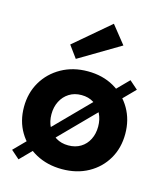

<svg xmlns="http://www.w3.org/2000/svg" viewBox="-102 -726 708 824"><g transform="rotate(15 251.5 -314.0)"><path d="M433.5 -433 470.5 -400.5 57 19.5 20 -13ZM247.5 12Q182 12 130.8 -16Q79.5 -44 50.5 -92.8Q21.5 -141.5 21.5 -204Q21.5 -266.5 50.5 -315.8Q79.5 -365 130.8 -393.8Q182 -422.5 247.5 -422.5Q313.5 -422.5 364 -393.8Q414.5 -365 443 -315.8Q471.5 -266.5 471.5 -204Q471.5 -141.5 443 -92.8Q414.5 -44 364 -16Q313.5 12 247.5 12ZM247.5 -93.5Q279 -93.5 302.2 -107.8Q325.5 -122 338.2 -147.2Q351 -172.5 351 -204.5Q351 -236.5 338.2 -262Q325.5 -287.5 302.2 -302.2Q279 -317 247.5 -317Q216 -317 192.8 -302.2Q169.5 -287.5 156.5 -262Q143.5 -236.5 143.5 -204.5Q143.5 -172.5 156.5 -147.2Q169.5 -122 192.8 -107.8Q216 -93.5 247.5 -93.5ZM183 -460.5 144 -514 302 -648.5 365.5 -569Z"/></g></svg>

Font: League Spartan Thin SemiBold
Style: Regular
Weight: 600
Version: Version 2.002